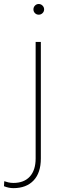

<svg xmlns="http://www.w3.org/2000/svg" viewBox="-90 -741 327 974"><path d="M79.6 -693.4Q79.6 -704.6 87.4 -712.6Q95.2 -720.7 106.4 -720.7Q117.7 -720.7 125.7 -712.6Q133.8 -704.6 133.8 -693.4Q133.8 -682.1 125.7 -674.3Q117.7 -666.5 106.4 -666.5Q95.2 -666.5 87.4 -674.3Q79.6 -682.1 79.6 -693.4ZM90.8 -528.3H117.2V63Q117.2 135.7 80.3 174.6Q43.5 213.4 -22 213.4Q-45.9 213.4 -69.8 203.6L-68.4 178.2Q-60.5 181.2 -48.1 184.1Q-35.6 187 -22 187Q32.2 187 61.5 154.5Q90.8 122.1 90.8 63Z"/></svg>

Font: Vazirmatn RD FD Thin
Style: Regular
Weight: 100
Designer: Saber Rastikerdar
Foundry: Saber Rastikerdar
Version: Version 33.003